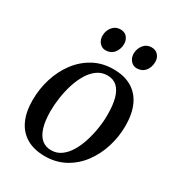

<svg xmlns="http://www.w3.org/2000/svg" viewBox="-180 -860 907 983"><g transform="rotate(30 274.0 -368.0)"><path d="M316.5 -551Q381 -551 424.8 -525Q468.5 -499 491 -449.8Q513.5 -400.5 513.5 -330.5Q513.5 -265 494.2 -203.8Q475 -142.5 438.5 -94Q402 -45.5 349.8 -17.2Q297.5 11 232.5 11Q168.5 11 124.5 -14.8Q80.5 -40.5 58 -89.2Q35.5 -138 35.5 -206.5Q35.5 -273.5 54.8 -335.2Q74 -397 110.8 -445.8Q147.5 -494.5 199.5 -522.8Q251.5 -551 316.5 -551ZM305.5 -508Q272 -508 245.8 -489.2Q219.5 -470.5 200.2 -438.8Q181 -407 168.2 -367Q155.5 -327 149.2 -284.5Q143 -242 143 -202Q143.5 -144.5 155.5 -106.8Q167.5 -69 190.2 -50.2Q213 -31.5 245 -31.5Q278 -31.5 304 -50.2Q330 -69 349 -100.8Q368 -132.5 380.5 -172.2Q393 -212 399.5 -254.2Q406 -296.5 405.5 -336Q405.5 -390.5 395 -428.8Q384.5 -467 362.5 -487.5Q340.5 -508 305.5 -508ZM231 -614Q209 -614 194.5 -631Q180 -648 180.5 -673Q181 -703 199 -724.2Q217 -745.5 245 -745.5Q271 -745.5 284.5 -728.8Q298 -712 298 -689.5Q297.5 -657.5 279.5 -635.8Q261.5 -614 231 -614ZM415 -614Q393.5 -614 379 -631Q364.5 -648 364.5 -673Q365.5 -703 383 -724.2Q400.5 -745.5 429 -745.5Q454.5 -745.5 468.5 -728.8Q482.5 -712 482 -689.5Q482 -657.5 464 -635.8Q446 -614 415 -614Z"/></g></svg>

Font: Merriweather 60pt
Style: Italic
Weight: 400
Italic angle: -7.8°
Version: Version 2.101